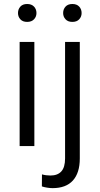

<svg xmlns="http://www.w3.org/2000/svg" viewBox="-20 -741 508 974"><path d="M71.3 -674.8Q71.3 -694.3 83.3 -707.5Q95.2 -720.7 117.7 -720.7Q140.1 -720.7 152.6 -707.5Q165 -694.3 165 -674.8Q165 -656.2 152.6 -643.1Q140.1 -629.9 117.7 -629.9Q95.2 -629.9 83.3 -643.1Q71.3 -656.2 71.3 -674.8ZM154.3 -528.3V0H79.6V-528.3ZM300.3 -674.8Q300.3 -694.3 312.5 -707.5Q324.7 -720.7 347.2 -720.7Q369.6 -720.7 381.8 -707.5Q394 -694.3 394 -674.8Q394 -656.2 381.8 -643.1Q369.6 -629.9 347.2 -629.9Q324.7 -629.9 312.5 -643.1Q300.3 -656.2 300.3 -674.8ZM310.1 -528.3H384.8V63Q384.8 135.7 349.9 174.6Q314.9 213.4 246.6 213.4Q234.4 213.4 219 210.9Q203.6 208.5 192.4 204.6L192.9 143.6Q212.9 149.4 235.8 149.4Q272 149.4 291 128.7Q310.1 107.9 310.1 63Z"/></svg>

Font: Vazirmatn RD FD Light
Style: Regular
Weight: 300
Designer: Saber Rastikerdar
Foundry: Saber Rastikerdar
Version: Version 33.003